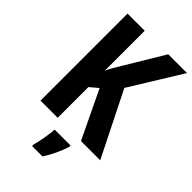

<svg xmlns="http://www.w3.org/2000/svg" viewBox="-277 -804 1114 1114"><g transform="rotate(45 280.5 -246.5)"><path d="M561 0 363 -396 559 -714H405L268 -486C244 -447 224 -414 212 -386V-714H71V0H212V-252L262 -294L403 0ZM379 71V61H248C246 101 233 172 223 208V221H308C338 176 363 122 379 71Z"/></g></svg>

Font: Noto Sans Lao Looped Condensed
Style: Bold
Weight: 700
Width: 3
Designer: Mark Frömberg, Ben Mitchell
Foundry: The Fontpad Ltd
Version: Version 1.002